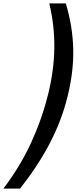

<svg xmlns="http://www.w3.org/2000/svg" viewBox="-127 -927 454 1138"><path d="M274 -358Q257 -287 231.5 -219.5Q206 -152 171.5 -84.5Q137 -17 92.5 51Q48 119 -8 191H-107Q-5 56 59 -84.5Q123 -225 159 -371Q193 -511 195 -642Q197 -773 165 -907H263Q304 -770 307 -636Q310 -502 274 -358Z"/></svg>

Font: TypoPRO Sinkin Sans
Style: 500 Medium Italic
Weight: 500
Italic angle: -112°
Designer: Keith Bates
Foundry: K-Type
Version: Sinkin Sans (version 1.0)  by Keith Bates   •   © 2014   www